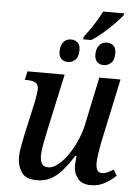

<svg xmlns="http://www.w3.org/2000/svg" viewBox="-59 -916 698 972"><g transform="rotate(5 290.0 -430.5)"><path d="M338 -735Q362 -765 384.5 -800Q407 -835 426 -871H533L530 -861Q515 -842 490 -816Q465 -790 435.5 -765Q406 -740 378 -722H337ZM270 -601Q249 -601 236 -613.5Q223 -626 223 -651Q223 -680 237 -698Q251 -716 276 -716Q296 -716 309.5 -704Q323 -692 323 -667Q323 -630 306 -615.5Q289 -601 270 -601ZM452 -601Q431 -601 418 -613.5Q405 -626 405 -651Q405 -680 419.5 -698Q434 -716 458 -716Q479 -716 492 -704Q505 -692 505 -667Q505 -630 488 -615.5Q471 -601 452 -601ZM439 10Q393 10 372 -17.5Q351 -45 351 -82Q351 -91 352.5 -104Q354 -117 355 -131H349Q322 -89 295.5 -57.5Q269 -26 237.5 -8.5Q206 9 164 9Q108 9 86.5 -23.5Q65 -56 65 -99Q65 -124 71 -155Q77 -186 82 -212L121 -387Q124 -404 127 -423Q130 -442 130 -451Q130 -475 114 -483.5Q98 -492 71 -492H60L70 -536H259L194 -237Q188 -209 181.5 -174Q175 -139 175 -117Q175 -94 183.5 -77.5Q192 -61 217 -61Q240 -61 265.5 -81Q291 -101 314.5 -134.5Q338 -168 356 -208.5Q374 -249 383 -289L435 -536H543L473 -209Q469 -188 464 -156.5Q459 -125 459 -104Q459 -56 489 -56Q504 -56 517.5 -62Q531 -68 548 -79L566 -49Q545 -28 512.5 -9Q480 10 439 10Z"/></g></svg>

Font: Noto Serif SemiCondensed Medium
Style: Italic
Weight: 500
Width: 4
Italic angle: -12°
Designer: Monotype Design Team
Foundry: Monotype Imaging Inc.
Version: Version 2.013